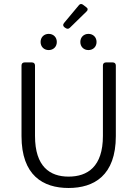

<svg xmlns="http://www.w3.org/2000/svg" viewBox="-20 -941 695 972"><path d="M378.9 -914.1 304.7 -825.2C297.9 -817.4 297.9 -809.6 306.6 -802.7L312.5 -798.8C320.3 -793.9 327.1 -793.9 334 -800.8L418 -882.8C425.8 -889.6 425.8 -898.4 417 -904.3L400.4 -917C392.6 -922.9 384.8 -921.9 378.9 -914.1ZM185.5 -728.5C185.5 -704.1 203.1 -687.5 226.6 -687.5C250 -687.5 267.6 -704.1 267.6 -728.5C267.6 -752.9 250 -769.5 226.6 -769.5C203.1 -769.5 185.5 -752.9 185.5 -728.5ZM386.7 -728.5C386.7 -704.1 404.3 -687.5 427.7 -687.5C451.2 -687.5 468.8 -704.1 468.8 -728.5C468.8 -752.9 451.2 -769.5 427.7 -769.5C404.3 -769.5 386.7 -752.9 386.7 -728.5ZM88.9 -252C88.9 -52.7 198.2 10.7 327.1 10.7C456.1 10.7 566.4 -52.7 566.4 -252V-609.4C566.4 -619.1 560.5 -625 550.8 -625H516.6C506.8 -625 501 -619.1 501 -609.4V-252.9C501 -96.7 422.9 -46.9 327.1 -46.9C233.4 -46.9 157.2 -96.7 157.2 -252.9V-609.4C157.2 -619.1 151.4 -625 141.6 -625H104.5C94.7 -625 88.9 -619.1 88.9 -609.4Z"/></svg>

Font: Ed Sans Neue Light
Style: Regular
Weight: 300
Designer: Stephen Hutchings
Version: Version 1.004;PS 001.004;hotconv 1.0.88;makeotf.lib2.5.64775